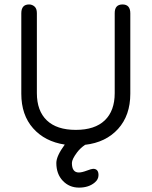

<svg xmlns="http://www.w3.org/2000/svg" viewBox="-20 -648 686 867"><path d="M304.7 87.9Q304.7 130.9 335.9 130.9Q349.6 130.9 371.6 122.6Q393.6 114.3 400.4 114.3Q424.8 114.3 424.8 142.6Q424.8 162.1 408.2 175.8Q380.9 199.2 336.9 199.2Q293 199.2 263.7 168.5Q234.4 137.7 234.4 87.9Q234.4 56.6 272.5 4.9Q182.6 -8.8 129.4 -68.8Q76.2 -128.9 76.2 -224.6V-587.9Q76.2 -627.9 111.3 -627.9Q125 -627.9 135.7 -618.7Q146.5 -609.4 146.5 -588.9V-227.5Q146.5 -147.5 191.4 -104.5Q236.3 -61.5 322.3 -61.5Q408.2 -61.5 453.1 -104.5Q498 -147.5 498 -227.5V-588.9Q498 -627.9 533.2 -627.9Q568.4 -627.9 568.4 -587.9V-224.6Q568.4 -127 513.2 -65.9Q458 -4.9 364.3 5.9Q342.8 20.5 328.1 40Q304.7 71.3 304.7 87.9Z"/></svg>

Font: Jura
Style: DemiBold
Weight: 600
Version: Version 2.5